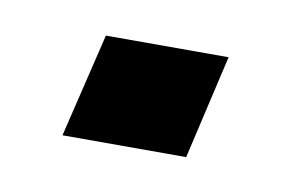

<svg xmlns="http://www.w3.org/2000/svg" viewBox="-30 -146 286 188"><g transform="rotate(10 112.5 -52.0)"><path d="M162.1 0H39.1L64 -103.5H186Z"/></g></svg>

Font: Lateef ExtraBold
Style: Regular
Weight: 800
Designer: SIL International
Foundry: SIL International
Version: Version 4.200